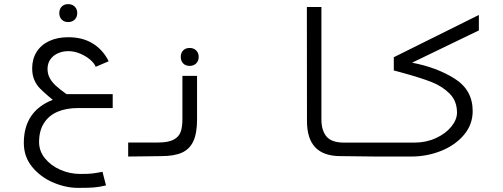

<svg xmlns="http://www.w3.org/2000/svg" viewBox="-20 -759 2440 931"><path d="M358 152Q299.5 152 238.5 126.2Q177.5 100.5 136.5 51Q95.5 1.5 95.5 -66Q95.5 -220 236 -275Q229 -281.5 216 -291.5Q188 -315.5 172.5 -331.5Q157 -347.5 146.5 -371.2Q136 -395 136 -427.5Q136 -472.5 157.2 -506.8Q178.5 -541 218.2 -559.8Q258 -578.5 311 -578.5Q380.5 -578.5 430 -548Q479.5 -517.5 507 -462L444 -435Q438.5 -451 418.2 -468.8Q398 -486.5 369.2 -498.8Q340.5 -511 311 -511Q284.5 -511 261.5 -501Q238.5 -491 224.5 -471.5Q210.5 -452 210.5 -424.5Q210.5 -400.5 221.2 -380.5Q232 -360.5 251.5 -342.8Q271 -325 302.5 -302.5H526.5V-235H356.5Q302 -235 260 -217.5Q218 -200 193.8 -163Q169.5 -126 169.5 -70Q169.5 -26.5 198 8.8Q226.5 44 272.5 64.2Q318.5 84.5 369.5 84.5Q409.5 84.5 427.8 82.2Q446 80 477 74L494 140Q460 148 435 150Q410 152 358 152ZM267.5 -695.5Q267.5 -715 279.2 -727Q291 -739 310.5 -739Q330 -739 342.2 -727Q354.5 -715 354.5 -695.5Q354.5 -676 342.2 -664Q330 -652 310.5 -652Q291 -652 279.2 -664Q267.5 -676 267.5 -695.5Z M601.5 -68H747.5Q796 -68 821.8 -81.8Q847.5 -95.5 856 -119.5Q864.5 -143.5 864.5 -180V-391H935.5V-180Q935.5 -113 917.5 -74.2Q899.5 -35.5 862 -18.8Q824.5 -2 762.5 -2L693.5 -1L601.5 0ZM856.5 -483Q856.5 -502.5 868.2 -514.5Q880 -526.5 899.5 -526.5Q919 -526.5 931.2 -514.5Q943.5 -502.5 943.5 -483Q943.5 -463.5 931.2 -451.5Q919 -439.5 899.5 -439.5Q880 -439.5 868.2 -451.5Q856.5 -463.5 856.5 -483Z M1468.5 -172 1468 -725H1538.5V-180Q1538.5 -126.5 1563.2 -97Q1588 -67.5 1648 -67.5H1801.5V0L1630.5 -2Q1549.5 -2 1509 -44.2Q1468.5 -86.5 1468.5 -172Z M1798.5 -67.5H1989.5Q2046 -67.5 2093.5 -89.2Q2141 -111 2168.5 -145Q2196 -179 2196 -213Q2196 -269.5 2159.5 -305.8Q2123 -342 2070.2 -362.2Q2017.5 -382.5 1930 -406.5L1889.5 -417.5V-481.5L2302 -686.5V-611.5L1978 -455Q2097.5 -432.5 2184.8 -377.5Q2272 -322.5 2272 -220.5Q2272 -155 2229.5 -104.8Q2187 -54.5 2118.5 -27.2Q2050 0 1975 0H1798.5Z"/></svg>

Font: JuliaMono Light
Style: Italic
Weight: 300
Italic angle: -9°
Monospace: yes
Designer: cormullion
Foundry: corm
Version: Version 0.054; ttfautohint (v1.8.4)